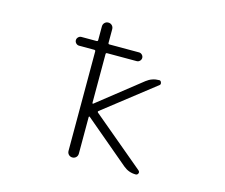

<svg xmlns="http://www.w3.org/2000/svg" viewBox="-105 -914 1210 1034"><g transform="rotate(15 500.0 -397.0)"><path d="M256.8 -612.3Q247.1 -612.3 239.7 -619.6Q232.4 -627 232.4 -636.7Q232.4 -646.5 239.7 -653.8Q247.1 -661.1 256.8 -661.1H340.8Q348.6 -661.1 348.6 -668V-744.1Q348.6 -756.8 356.9 -765.1Q365.2 -773.4 377.4 -773.4Q389.6 -773.4 397.9 -765.1Q406.2 -756.8 406.2 -744.1V-668Q406.2 -661.1 413.1 -661.1H578.1Q587.9 -661.1 595.2 -653.8Q602.5 -646.5 602.5 -636.7Q602.5 -627 595.2 -619.6Q587.9 -612.3 578.1 -612.3H413.1Q406.2 -612.3 406.2 -605.5V-334Q406.2 -331.1 408.2 -330.1Q410.2 -329.1 412.1 -331.1L651.4 -520.5Q682.6 -544.9 722.7 -544.9Q730.5 -544.9 733.9 -535.2Q737.3 -525.4 731.4 -520.5L449.2 -299.8Q443.4 -294.9 449.2 -290L739.3 -46.9Q745.1 -42 745.1 -36.1Q745.1 -34.2 744.1 -31.2Q740.2 -21.5 730.5 -21.5Q691.4 -21.5 661.1 -46.9L412.1 -256.8Q410.2 -258.8 408.2 -257.8Q406.2 -256.8 406.2 -253.9V-50.8Q406.2 -38.1 397.9 -29.8Q389.6 -21.5 377.4 -21.5Q365.2 -21.5 356.9 -29.8Q348.6 -38.1 348.6 -50.8V-605.5Q348.6 -612.3 340.8 -612.3Z"/></g></svg>

Font: Rounded Mgen+ 1m light
Style: Regular
Weight: 200
Designer: [Source Han Sans]
Ryoko NISHIZUKA  (kana & ideographs); Paul D. Hunt (Latin, Greek & Cyrillic); Wenlong ZHANG  (bopomofo
Version: Version 1.059.20150602